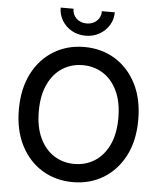

<svg xmlns="http://www.w3.org/2000/svg" viewBox="-62 -996 884 1059"><g transform="rotate(5 380.5 -466.5)"><path d="M380.4 10.3Q285.6 10.3 210.7 -35.4Q135.7 -81.1 92.8 -165Q49.8 -249 49.8 -363.3Q49.8 -478.5 92.8 -562.5Q135.7 -646.5 210.7 -692.1Q285.6 -737.8 380.4 -737.8Q475.6 -737.8 550.3 -692.1Q625 -646.5 668 -562.5Q710.9 -478.5 710.9 -363.3Q710.9 -248.5 668 -164.8Q625 -81.1 550.3 -35.4Q475.6 10.3 380.4 10.3ZM380.4 -90.3Q442.9 -90.3 492.7 -121.8Q542.5 -153.3 571.5 -214.4Q600.6 -275.4 600.6 -363.3Q600.6 -452.1 571.5 -513.2Q542.5 -574.2 492.7 -605.7Q442.9 -637.2 380.4 -637.2Q317.9 -637.2 268.1 -605.7Q218.3 -574.2 189.2 -512.9Q160.2 -451.7 160.2 -363.3Q160.2 -275.4 189.2 -214.4Q218.3 -153.3 268.1 -121.8Q317.9 -90.3 380.4 -90.3ZM380.4 -800.3Q338.4 -800.3 304.4 -819.3Q270.5 -838.4 250.5 -870.8Q230.5 -903.3 230.5 -942.9H301.8Q301.8 -910.2 324 -889.2Q346.2 -868.2 380.4 -868.2Q414.6 -868.2 436.8 -889.2Q459 -910.2 459 -942.9H530.3Q530.3 -903.3 510.5 -871.1Q490.7 -838.9 456.8 -819.6Q422.9 -800.3 380.4 -800.3Z"/></g></svg>

Font: Inter 20pt Medium
Style: Regular
Weight: 500
Version: Version 4.001;git-66647c0bb